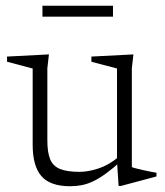

<svg xmlns="http://www.w3.org/2000/svg" viewBox="-20 -637 574 667"><path d="M144.5 -149Q144.5 -107 154.5 -83.2Q164.5 -59.5 189 -49.8Q213.5 -40 256 -40Q286.5 -40 322.2 -51.8Q358 -63.5 391.5 -91.5L403 -79.5Q372 -51.5 347.8 -34Q323.5 -16.5 303.2 -7Q283 2.5 264 6.2Q245 10 224 10Q154.5 10 124 -25Q93.5 -60 93.5 -134V-399L4.5 -422.5V-440.5L150 -448L144.5 -400ZM392 9 386.5 -75.5V-399L297.5 -422.5V-440.5L443.5 -448L438 -400V-56.5Q442.5 -54.5 453.2 -51.8Q464 -49 477.5 -46Q491 -43 503.2 -40.5Q515.5 -38 523.5 -37V-24L400 9ZM127.5 -579V-617H372.5V-579Z"/></svg>

Font: Newsreader 16pt Light
Style: Regular
Weight: 300
Designer: Hugues Gentile
Foundry: Production Type
Version: Version 1.003